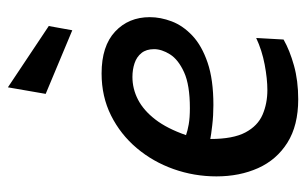

<svg xmlns="http://www.w3.org/2000/svg" viewBox="-168 -616 793 498"><g transform="rotate(-90 229.0 -366.5)"><path d="M221 10Q153 10 108.5 -18Q64 -46 42.5 -94Q21 -142 21 -202Q21 -260 40 -313.5Q59 -367 94.5 -409Q130 -451 179 -475.5Q228 -500 288 -500Q359 -500 396.5 -465Q434 -430 434 -375Q434 -347 423 -318Q412 -289 386 -264.5Q360 -240 316 -225Q272 -210 206 -210Q179 -210 153.5 -213Q128 -216 118 -218Q118 -159 135 -127Q152 -95 181 -82.5Q210 -70 245 -70Q274 -70 311 -77Q348 -84 380 -99L376 -28Q348 -12 308.5 -1Q269 10 221 10ZM198 -271Q258 -271 291 -286Q324 -301 337.5 -322.5Q351 -344 351 -364Q351 -384 341 -396.5Q331 -409 314.5 -414.5Q298 -420 279 -420Q248 -420 220 -405.5Q192 -391 168.5 -360.5Q145 -330 128 -281Q139 -277 156 -274Q173 -271 198 -271ZM400 -576 235 -645 252 -743 411 -637Z"/></g></svg>

Font: Cabin VF Beta
Style: Italic
Weight: 400
Italic angle: -7°
Designer: Pablo Impallari
Foundry: Pablo Impallari. http://www.impallari.com Igino Marini. http://www.ikern.com
Version: Version 2.300